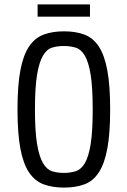

<svg xmlns="http://www.w3.org/2000/svg" viewBox="-20 -839 575 869"><path d="M59.2 -343.2Q59.2 -235.2 72.2 -166.4Q85.2 -97.6 111.5 -58.5Q137.8 -19.4 177.5 -4.7Q217.2 10 269.6 10Q322.8 10 362.2 -4.7Q401.6 -19.4 427.4 -58.9Q453.2 -98.4 465.9 -167.2Q478.6 -236 478.6 -343.2Q478.6 -451.2 465.9 -520Q453.2 -588.8 427.4 -628.2Q401.6 -667.6 362.2 -682.4Q322.8 -697.2 269.6 -697.2Q217.2 -697.2 177.5 -682.4Q137.8 -667.6 111.5 -628.6Q85.2 -589.6 72.2 -520.8Q59.2 -452 59.2 -343.2ZM138.2 -343Q138.2 -443.4 147.8 -500.9Q157.4 -558.4 174.7 -587.4Q192 -616.4 216.1 -623.6Q240.2 -630.8 269 -630.8Q298.6 -630.8 323 -623.2Q347.4 -615.6 364.3 -586.5Q381.2 -557.4 390.4 -500Q399.6 -442.6 399.6 -342.8Q399.6 -244.2 390.4 -187Q381.2 -129.8 364.4 -101Q347.6 -72.2 323.2 -64.3Q298.8 -56.4 269 -56.4Q240 -56.4 215.9 -63.9Q191.8 -71.4 174.6 -100.7Q157.4 -130 147.8 -187.2Q138.2 -244.4 138.2 -343ZM150.2 -763.6H387.2V-819H150.2Z"/></svg>

Font: Secuela Light
Style: Regular
Weight: 300
Designer: Fernando Haro
Foundry: deFharo
Version: Version 1.708